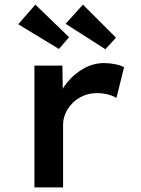

<svg xmlns="http://www.w3.org/2000/svg" viewBox="-20 -811 611 831"><path d="M129 0V-527H250L253 -349L228 -373Q241 -419 272.5 -456.5Q304 -494 345 -516Q386 -538 430 -538Q455 -538 479 -533Q503 -528 517 -520L484 -387Q468 -397 445.5 -402.5Q423 -408 400 -408Q368 -408 341 -396.5Q314 -385 294.5 -365.5Q275 -346 264 -321.5Q253 -297 253 -269V0ZM436 -598 264 -708 339 -791 482 -648ZM235 -599 59 -706 133 -791 279 -650Z"/></svg>

Font: Lexend Exa Medium
Style: Regular
Weight: 500
Designer: Bonnie Shaver-Troup, Thomas Jockin
Foundry: Lexend
Version: Version 1.007